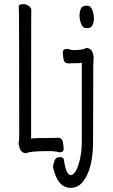

<svg xmlns="http://www.w3.org/2000/svg" viewBox="-20 -725 540 920"><path d="M106 9Q79 9 72 -23Q69 -32 69 -37Q69 -43 70.5 -49.5Q72 -56 72 -70Q72 -621 71 -649.5Q70 -678 70 -695Q70 -705 92 -705Q108 -705 119 -695.5Q130 -686 130 -677Q130 -665 129.5 -639.5Q129 -614 129 -61Q152 -64 221 -64Q250 -64 257 -65Q277 -65 281 -45Q285 -25 285 -12Q285 5 264 5Q247 -1 212 -1Q124 -1 106 9ZM318 175Q257 175 235 80Q234 77 234 76Q234 65 240.5 46.5Q247 28 266 28Q285 28 286 41Q293 85 301.5 99.5Q310 114 318 114Q344 114 362 43Q372 3 372 -51V-424Q363 -422 339 -422Q315 -422 310 -421Q288 -421 284.5 -441Q281 -461 281 -474Q281 -491 305 -491Q318 -485 332 -485Q378 -485 392 -495Q421 -495 427 -462Q429 -453 429 -449Q429 -443 428 -436.5Q427 -430 427 -416L426 -50Q426 20 413.5 68Q401 116 377.5 145.5Q354 175 318 175ZM396 -590Q376 -590 368.5 -611Q361 -632 361 -650Q361 -667 367 -682.5Q373 -698 396 -698Q415 -698 422.5 -676.5Q430 -655 430 -636Q430 -620 423.5 -605Q417 -590 396 -590Z"/></svg>

Font: LXGW WenKai Mono TC
Style: Regular
Weight: 400
Designer: LXGW / Fontworks Inc.
Foundry: LXGW / Fontworks Inc.
Version: Version 1.330